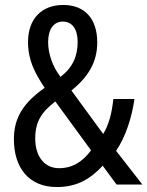

<svg xmlns="http://www.w3.org/2000/svg" viewBox="-20 -744 594 774"><path d="M235 -724C148 -724 93 -668 93 -575C93 -502 119 -452 160 -390C78 -332 36 -273 36 -183C36 -68 96 10 209 10C290 10 344 -22 394 -76L450 0H554L448 -136C487 -193 512 -273 522 -345H437C431 -289 419 -241 396 -204L268 -379C334 -433 372 -491 372 -573C372 -669 321 -724 235 -724ZM233 -657C271 -657 293 -627 293 -575C293 -518 274 -473 224 -434C192 -475 174 -528 174 -574C174 -627 197 -657 233 -657ZM203 -335 347 -138C313 -92 272 -66 218 -66C160 -66 122 -112 122 -186C122 -253 147 -292 203 -335Z"/></svg>

Font: Noto Sans Myanmar UI Condensed
Style: Regular
Weight: 400
Width: 3
Designer: Monotype Design Team
Foundry: Monotype Imaging Inc.
Version: Version 2.103